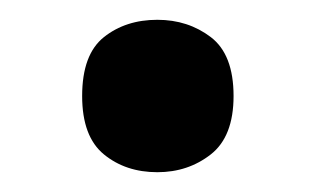

<svg xmlns="http://www.w3.org/2000/svg" viewBox="-20 -449 319 194"><path d="M63 -352Q63 -394 85 -411.5Q107 -429 139 -429Q170 -429 193 -411.5Q216 -394 216 -352Q216 -311 193 -293Q170 -275 139 -275Q107 -275 85 -293Q63 -311 63 -352Z"/></svg>

Font: Noto Sans Malayalam SemiBold
Style: Regular
Weight: 600
Designer: Jelle Bosma - Monotype Design Team
Foundry: Monotype Imaging Inc.
Version: Version 2.104; ttfautohint (v1.8.4.7-5d5b)